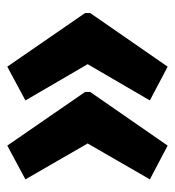

<svg xmlns="http://www.w3.org/2000/svg" viewBox="4 -534 491 540"><g transform="rotate(-90 250.0 -264.5)"><path d="M237 -439 339 -264 237 -89 332 -39 483 -257V-271L332 -490ZM15 -439 116 -264 15 -89 110 -39 261 -257V-271L110 -490Z"/></g></svg>

Font: Noto Sans Mono UI Condensed ExtraBold
Style: Regular
Weight: 800
Width: 3
Designer: Monotype Design team
Foundry: Monotype Imaging Inc.
Version: 1.000